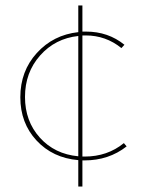

<svg xmlns="http://www.w3.org/2000/svg" viewBox="-20 -579 521 699"><path d="M441 -46Q376 5 287 5H280V100H265V4Q172 -4 113 -67.5Q54 -131 54 -225Q54 -320 114 -386Q174 -452 265 -462V-559H280V-464H293Q374 -464 433 -416L422 -404Q365 -450 292 -450H280V-9H288Q371 -9 431 -58ZM71 -226Q71 -138 125 -78Q179 -18 265 -10V-448Q181 -439 126 -377Q71 -315 71 -226Z"/></svg>

Font: EauTestInfant Thin
Style: Italic
Weight: 250
Italic angle: -12°
Designer: Christian Thalmann (Catharsis Fonts)
Version: Version 0.001;PS 000.001;hotconv 1.0.88;makeotf.lib2.5.64775